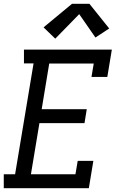

<svg xmlns="http://www.w3.org/2000/svg" viewBox="-22 -998 642 1018"><path d="M-2 0V-74H58L156 -662H105V-735H571L547 -590H463L475 -661H239L199 -419H438L426 -345H187L142 -74H378L390 -145H473L449 0ZM271 -793 209 -853 360 -978H452L557 -847L484 -799L398 -923Z"/></svg>

Font: Iosevka Slab Extended
Style: Italic
Weight: 400
Width: 7
Italic angle: -9°
Monospace: yes
Designer: Belleve Invis
Foundry: Belleve Invis
Version: Version 11.1.0; ttfautohint (v1.8.3)